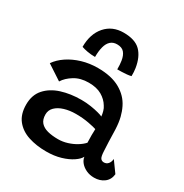

<svg xmlns="http://www.w3.org/2000/svg" viewBox="-179 -912 1014 1060"><g transform="rotate(30 328.0 -382.0)"><path d="M262 9.5Q199.5 9.5 148.8 -7Q98 -23.5 67.8 -61Q37.5 -98.5 37.5 -160.5Q37.5 -221.5 71.8 -260Q106 -298.5 163.2 -316.8Q220.5 -335 290 -335Q321 -335 350 -330.5Q379 -326 400.5 -320.2Q422 -314.5 430 -310Q428.5 -325.5 424 -341.8Q419.5 -358 411 -370Q393.5 -399.5 360.8 -418.5Q328 -437.5 277.5 -437.5Q225 -437.5 187.5 -414.5Q150 -391.5 131 -361L36.5 -423Q58.5 -455 95.5 -479.8Q132.5 -504.5 180 -518.8Q227.5 -533 281 -533Q367 -533 422 -502Q477 -471 502.5 -418.5Q515.5 -392.5 523.2 -361.5Q531 -330.5 533 -286.5Q534 -242.5 535.2 -210Q536.5 -177.5 538 -152Q539.5 -117.5 547.2 -107.5Q555 -97.5 568.5 -97.5Q584 -97.5 594.5 -109Q605 -120.5 607 -141.5L656.5 -73Q653 -37 626.8 -17.2Q600.5 2.5 563.5 2.5Q535.5 2.5 513 -8Q490.5 -18.5 476.5 -35.2Q462.5 -52 460 -71Q451 -52.5 423.2 -33.8Q395.5 -15 354.5 -2.8Q313.5 9.5 262 9.5ZM285 -82Q314.5 -82 343.5 -91Q372.5 -100 396.8 -114.8Q421 -129.5 436 -146.5Q435 -172 435 -193.8Q435 -215.5 436 -233Q423 -238 385.2 -245.2Q347.5 -252.5 302 -252.5Q262.5 -252.5 229.5 -242.5Q196.5 -232.5 176.8 -213.2Q157 -194 157 -166Q157 -133.5 173.2 -115.2Q189.5 -97 218.2 -89.5Q247 -82 285 -82ZM148 -591.5Q148 -674 191.2 -723.5Q234.5 -773 306 -773Q379.5 -773 414.5 -737.8Q449.5 -702.5 460 -636.5Q462 -625 462.5 -612.5Q463 -600 463 -586.5Q452 -583.5 436.2 -582Q420.5 -580.5 404.5 -580Q388.5 -579.5 376 -579.5Q376 -594.5 375.2 -608Q374.5 -621.5 372.5 -633Q367.5 -664.5 352.5 -681.8Q337.5 -699 307 -699Q282 -699 266 -684.5Q250 -670 242.8 -642.8Q235.5 -615.5 235.5 -577.5Q208.5 -577.5 184.8 -582Q161 -586.5 148 -591.5Z"/></g></svg>

Font: Grandstander Thin Medium
Style: Regular
Weight: 500
Version: Version 1.200